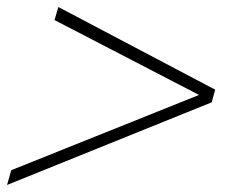

<svg xmlns="http://www.w3.org/2000/svg" viewBox="-28 -561 672 546"><path d="M584 -306 574 -270 -8 -35 4 -77 538 -291 127 -504 138 -541Z"/></svg>

Font: Nyght Serif Italic
Style: Regular
Weight: 400
Italic angle: -16°
Designer: Maksym Kobuzan
Version: Version 0.410